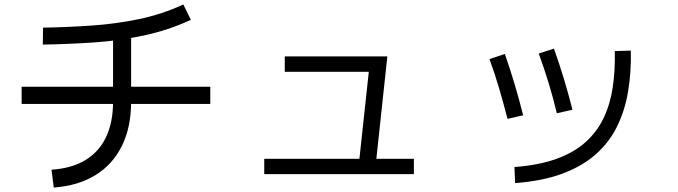

<svg xmlns="http://www.w3.org/2000/svg" viewBox="-20 -795 3040 861"><path d="M172 -595 173 -671Q285 -673 393 -680.5Q501 -688 604 -709.5Q707 -731 802 -775L836 -706Q734 -659 623.5 -635.5Q513 -612 399 -604.5Q285 -597 172 -595ZM923 -406V-329H77V-406ZM221 46 211 -34Q302 -40 363.5 -77.5Q425 -115 456 -181Q487 -247 487 -339V-656H568V-339Q568 -225 527 -141.5Q486 -58 408.5 -10Q331 38 221 46Z M1591 -76 1636 -493 1660 -473H1257V-542H1717L1667 -76ZM1836 -14H1165V-83H1836Z M2290 26 2287 -46Q2395 -54 2473.5 -82Q2552 -110 2604 -156Q2656 -202 2686 -264Q2716 -326 2727.5 -402Q2739 -478 2737 -566L2809 -568Q2811 -471 2796.5 -384.5Q2782 -298 2746.5 -226.5Q2711 -155 2650.5 -102Q2590 -49 2501 -16Q2412 17 2290 26ZM2256 -262Q2238 -331 2218.5 -398Q2199 -465 2175 -530L2244 -553Q2269 -481 2289 -413.5Q2309 -346 2326 -278ZM2477 -287Q2461 -355 2441 -420.5Q2421 -486 2396 -555L2464 -577Q2489 -507 2509.5 -439Q2530 -371 2547 -303Z"/></svg>

Font: Murecho Thin
Style: Regular
Weight: 400
Version: Version 1.010